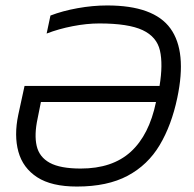

<svg xmlns="http://www.w3.org/2000/svg" viewBox="-20 -674 710 704"><path d="M262 10Q169 10 116.5 -24Q64 -58 47.5 -117.5Q31 -177 47 -253L70 -359H565Q578 -438 566.5 -488.5Q555 -539 503 -563.5Q451 -588 344 -588Q298 -588 246.5 -578Q195 -568 151 -551L165 -617Q209 -634 264.5 -644Q320 -654 373 -654Q544 -654 605 -569.5Q666 -485 630 -315Q609 -215 565.5 -142Q522 -69 448 -29.5Q374 10 262 10ZM276 -56Q392 -56 459.5 -117.5Q527 -179 552 -300H130L118 -240Q105 -180 114.5 -139Q124 -98 162.5 -77Q201 -56 276 -56Z"/></svg>

Font: Kanit Light
Style: Italic
Weight: 300
Italic angle: -12°
Designer: Katatrad Team
Foundry: CadsonDemak
Version: Version 2.000; ttfautohint (v1.8.3)